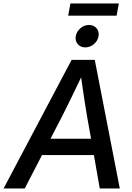

<svg xmlns="http://www.w3.org/2000/svg" viewBox="-55 -1066 748 1086"><path d="M-34.7 0 350.1 -727.5H481L622.6 0H509.3L476.1 -189H182.6L85 0ZM230.5 -281.2H460L437 -410.2Q429.7 -455.1 421.6 -506.3Q413.6 -557.6 403.8 -628.4Q370.1 -557.6 345 -506.3Q319.8 -455.1 297.4 -410.2ZM617.2 -1046.4 604.5 -977.5H330.6L343.3 -1046.4ZM427.2 -797.9Q400.4 -797.9 384.8 -816.4Q369.1 -835 373.5 -861.3Q377.9 -887.7 399.7 -906.2Q421.4 -924.8 448.2 -924.8Q475.1 -924.8 491 -906.2Q506.8 -887.7 502.4 -861.3Q498 -835 476.1 -816.4Q454.1 -797.9 427.2 -797.9Z"/></svg>

Font: Inter Display Medium
Style: Italic
Weight: 500
Italic angle: -9.39999°
Designer: Rasmus Andersson
Foundry: rsms
Version: Version 4.000;git-a52131595